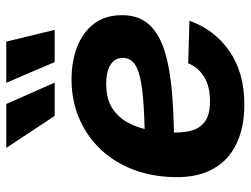

<svg xmlns="http://www.w3.org/2000/svg" viewBox="-112 -668 791 606"><g transform="rotate(-90 283.0 -364.5)"><path d="M256.3 11.7Q182.1 11.7 128.7 -15.1Q75.2 -42 48.8 -95.9Q22.5 -149.9 28.3 -229.5Q32.7 -297.4 57.1 -353.3Q81.5 -409.2 122.6 -449.5Q163.6 -489.7 217.8 -511.7Q272 -533.7 335.9 -533.7Q394 -533.7 439.7 -515.6Q485.4 -497.6 512 -462.2Q538.6 -426.8 538.6 -374.5Q538.6 -320.8 508.3 -288.1Q478 -255.4 420.2 -238.3Q362.3 -221.2 278.3 -215.3Q194.3 -209.5 85.9 -209.5L101.1 -302.2Q194.3 -302.2 253.7 -306.2Q313 -310.1 345.7 -318.4Q378.4 -326.7 391.1 -340.1Q403.8 -353.5 403.8 -371.6Q403.8 -396.5 382.6 -410.4Q361.3 -424.3 321.3 -424.3Q275.9 -424.3 246.8 -406.2Q217.8 -388.2 201.2 -358.9Q184.6 -329.6 177.5 -294.4Q170.4 -259.3 168.9 -224.6Q166.5 -189 173.1 -159.7Q179.7 -130.4 201.7 -113.5Q223.6 -96.7 267.6 -96.7Q314 -96.7 344.2 -115.5Q374.5 -134.3 386.7 -165.5L521 -161.6Q493.7 -83.5 425.8 -35.9Q357.9 11.7 256.3 11.7ZM390.6 -586.9 325.2 -739.7H455.1L492.2 -586.9ZM220.7 -586.9 119.6 -739.7H258.3L325.7 -586.9Z"/></g></svg>

Font: Inter 28pt
Style: Bold Italic
Weight: 700
Italic angle: -9.3988°
Designer: Rasmus Andersson
Foundry: rsms
Version: Version 4.001;git-66647c0bb